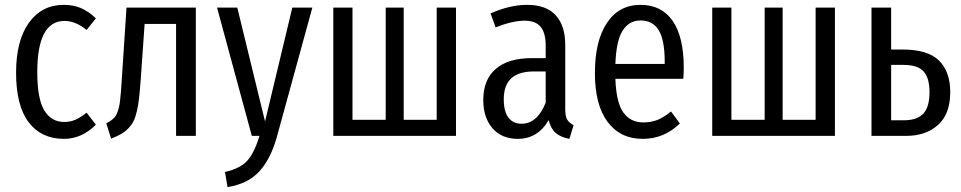

<svg xmlns="http://www.w3.org/2000/svg" viewBox="-20 -557 3940 787"><path d="M241.2 -537.1Q279.8 -537.1 311 -524.2Q342.3 -511.2 373 -481.9L335 -434.1Q290 -471.2 244.1 -471.2Q132.8 -471.2 132.8 -261.2Q132.8 -152.3 161.4 -104.7Q189.9 -57.1 243.2 -57.1Q268.6 -57.1 289.6 -66.4Q310.5 -75.7 335 -95.2L373 -45.9Q314.9 12.2 242.2 12.2Q149.4 12.2 97.7 -55.7Q45.9 -123.5 45.9 -258.8Q45.9 -390.6 98.6 -463.9Q151.4 -537.1 241.2 -537.1Z M498.5 -525.9H782.7V0H701.7V-459H572.8L556.6 -228Q553.2 -183.1 550 -154.5Q546.9 -126 540.8 -100.3Q534.7 -74.7 527.1 -59.8Q519.5 -44.9 506.1 -31Q492.7 -17.1 476.6 -7.8Q460.4 1.5 435.5 11.2L415.5 -51.8Q426.8 -57.1 434.8 -63Q442.9 -68.8 449.2 -75.4Q455.6 -82 460 -93.5Q464.4 -105 467.3 -116Q470.2 -127 472.4 -147.2Q474.6 -167.5 476.1 -185.8Q477.5 -204.1 479.5 -235.8Z M1260.3 -525.9 1115.2 2.9Q1090.3 93.3 1043.7 144.8Q997.1 196.3 912.6 210L902.3 147.9Q964.8 133.8 993.9 101.3Q1022.9 68.8 1043.5 0H1012.2L869.6 -525.9H952.6L1066.4 -59.1L1178.2 -525.9Z M1849.1 -525.9V0H1346.2V-525.9H1424.8V-65.9H1561V-525.9H1634.8V-65.9H1770V-525.9Z M2296.9 -108.9Q2296.9 -80.6 2304.9 -66.9Q2313 -53.2 2331.1 -43.9L2314 12.2Q2277.8 5.4 2257.6 -12.2Q2237.3 -29.8 2229 -64.9Q2184.6 12.2 2102.1 12.2Q2036.6 12.2 1998.8 -31.2Q1960.9 -74.7 1960.9 -147Q1960.9 -230.5 2012.2 -274.7Q2063.5 -318.8 2160.6 -318.8H2216.8V-369.1Q2216.8 -422.4 2195.8 -447.3Q2174.8 -472.2 2130.9 -472.2Q2080.6 -472.2 2011.7 -444.8L1990.7 -502Q2069.8 -537.1 2140.6 -537.1Q2219.2 -537.1 2258.1 -494.1Q2296.9 -451.2 2296.9 -373ZM2117.7 -49.8Q2182.1 -49.8 2216.8 -136.2V-264.2H2169.9Q2106 -264.2 2075.4 -235.8Q2044.9 -207.5 2044.9 -149.9Q2044.9 -100.1 2064 -75Q2083 -49.8 2117.7 -49.8Z M2782.7 -278.8Q2782.7 -258.3 2780.8 -233.9H2502.4Q2505.9 -136.2 2535.2 -95.7Q2564.5 -55.2 2616.7 -55.2Q2649.9 -55.2 2676 -65.9Q2702.1 -76.7 2730.5 -100.1L2766.6 -50.8Q2702.1 12.2 2614.7 12.2Q2522.5 12.2 2470.5 -57.4Q2418.5 -127 2418.5 -257.8Q2418.5 -389.2 2467.8 -463.1Q2517.1 -537.1 2605.5 -537.1Q2691.4 -537.1 2737.1 -471.7Q2782.7 -406.2 2782.7 -278.8ZM2704.6 -294.9V-304.2Q2704.6 -392.1 2680.4 -432.6Q2656.2 -473.1 2605.5 -473.1Q2558.6 -473.1 2532.2 -431.6Q2505.9 -390.1 2502.4 -294.9Z M3402.3 -525.9V0H2899.4V-525.9H2978V-65.9H3114.3V-525.9H3188V-65.9H3323.2V-525.9Z M3680.2 -354Q3783.2 -354 3829.1 -308.6Q3875 -263.2 3875 -179.2Q3875 -89.8 3825 -44.9Q3774.9 0 3693.8 0H3552.2V-525.9H3632.8V-354ZM3686 -64Q3737.8 -64 3763.9 -90.6Q3790 -117.2 3790 -179.2Q3790 -236.8 3766.1 -263.9Q3742.2 -291 3683.1 -291H3632.8V-64Z"/></svg>

Font: Fira Sans Compressed Book
Style: Regular
Weight: 350
Width: 1
Designer: Carrois Corporate & Edenspiekermann AG
Foundry: Carrois Corporate GbR & Edenspiekermann AG
Version: Version 4.203;PS 004.203;hotconv 1.0.88;makeotf.lib2.5.64775